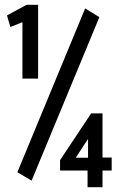

<svg xmlns="http://www.w3.org/2000/svg" viewBox="-20 -706 490 796"><path d="M73 -380V-614L23 -594L9 -642L90 -686H138V-380ZM111 43 52 8 333 -671 392 -635ZM343 70V1H229V-42L358 -236H405V-53H443V1H405V70ZM294 -52H345V-130Z"/></svg>

Font: Inconsolata SemiCondensed Bold
Style: Regular
Weight: 700
Width: 4
Monospace: yes
Designer: Raph Levien, Cyreal, Brenton Simpson
Foundry: Raph Levien, Cyreal, Google
Version: Version 3.001; ttfautohint (v1.8.2.53-6de2)